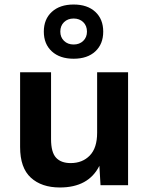

<svg xmlns="http://www.w3.org/2000/svg" viewBox="-20 -820 659 850"><path d="M425 0 420 -86Q372 10 245 10Q164 10 116.5 -33.5Q69 -77 69 -169V-500H206V-204Q206 -146 228 -122Q250 -98 293 -98Q345 -98 377.5 -131.5Q410 -165 410 -232V-500H547V0ZM437 -680Q437 -625 402 -592.5Q367 -560 306 -560Q245 -560 209.5 -592.5Q174 -625 174 -680Q174 -735 209.5 -767.5Q245 -800 306 -800Q367 -800 402 -767.5Q437 -735 437 -680ZM247 -680Q247 -655 263.5 -639Q280 -623 306 -623Q332 -623 348.5 -639Q365 -655 365 -680Q365 -706 348.5 -722Q332 -738 306 -738Q280 -738 263.5 -722Q247 -706 247 -680Z"/></svg>

Font: Work Sans SemiBold
Style: Regular
Weight: 600
Designer: Wei Huang
Foundry: Wei Huang
Version: Version 1.500